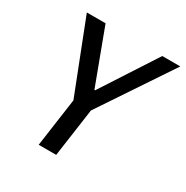

<svg xmlns="http://www.w3.org/2000/svg" viewBox="-158 -818 920 950"><g transform="rotate(30 301.5 -343.0)"><path d="M229 -276 69 -686H176L293 -373H297L500 -686H603L329 -276L290 0H190Z"/></g></svg>

Font: Archivo Narrow Medium
Style: Italic
Weight: 500
Italic angle: -8°
Designer: Hector Gatti
Foundry: Omnibus-Type
Version: Version 2.001